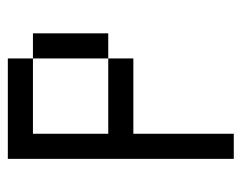

<svg xmlns="http://www.w3.org/2000/svg" viewBox="-82 -520 602 478"><g transform="rotate(-90 219.0 -281.0)"><path d="M312.5 -500H375V-312.5H312.5ZM62.5 -562.5H312.5V-500H125V-312.5H312.5V-250H125V0H62.5Z"/></g></svg>

Font: Pixel Operator SC
Style: Regular
Weight: 400
Designer: Jayvee Enaguas (GrandChaos9000)
Foundry: The Grandoplex Project
Version: Version 1.4.1 (September 5, 2015)